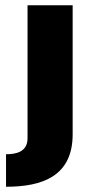

<svg xmlns="http://www.w3.org/2000/svg" viewBox="-20 -519 370 732"><path d="M85 -499V8C85 61 40 69 3 69V193C141 193 257 153 257 -7V-499Z"/></svg>

Font: Maven Pro
Style: Black
Weight: 900
Designer: Joe Prince
Foundry: Joe Prince
Version: Version 1.003